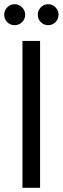

<svg xmlns="http://www.w3.org/2000/svg" viewBox="-33 -895 299 915"><path d="M74 0V-700H158V0ZM37 -775Q16 -775 1.5 -789.5Q-13 -804 -13 -825Q-13 -845 1.5 -860Q16 -875 37 -875Q57 -875 72 -860Q87 -845 87 -825Q87 -804 72 -789.5Q57 -775 37 -775ZM197 -775Q176 -775 161.5 -789.5Q147 -804 147 -825Q147 -845 161.5 -860Q176 -875 197 -875Q217 -875 231.5 -860Q246 -845 246 -825Q246 -804 231.5 -789.5Q217 -775 197 -775Z"/></svg>

Font: DM Sans 20pt
Style: Regular
Weight: 400
Version: Version 4.004;gftools[0.9.30]